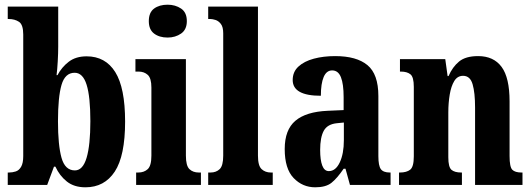

<svg xmlns="http://www.w3.org/2000/svg" viewBox="-20 -788 2266 818"><path d="M344 10Q296 10 265 -14.5Q234 -39 216 -78H210L181 0H13V-53H18Q33 -53 47 -57.5Q61 -62 70 -77.5Q79 -93 79 -123V-641Q79 -683 61 -695Q43 -707 17 -707H13V-760H228V-589Q228 -562 226 -526.5Q224 -491 221 -468H225Q243 -502 273 -525Q303 -548 349 -548Q429 -548 471 -481Q513 -414 513 -270Q513 -124 469 -57Q425 10 344 10ZM299 -62Q333 -62 349 -116Q365 -170 365 -272Q365 -376 349 -427Q333 -478 298 -478Q257 -478 242 -426Q227 -374 227 -271Q227 -170 242 -116Q257 -62 299 -62Z M694 -628Q659 -628 636.5 -645Q614 -662 614 -698Q614 -735 636.5 -751.5Q659 -768 694 -768Q727 -768 751.5 -751.5Q776 -735 776 -698Q776 -662 751.5 -645Q727 -628 694 -628ZM560 0V-53H569Q594 -53 609.5 -67.5Q625 -82 625 -125V-415Q625 -455 609.5 -469Q594 -483 571 -483H557V-536H772V-125Q772 -82 787 -67.5Q802 -53 827 -53H836V0Z M867 0V-53H877Q901 -53 916 -67.5Q931 -82 931 -125V-646Q931 -673 921 -686Q911 -699 898 -703Q885 -707 877 -707H867V-760H1079V-125Q1079 -82 1094.5 -67.5Q1110 -53 1134 -53H1142V0Z M1323 10Q1269 10 1231 -29.5Q1193 -69 1193 -153Q1193 -235 1238.5 -273.5Q1284 -312 1376 -316L1444 -319V-374Q1444 -430 1432.5 -459Q1421 -488 1395 -488Q1371 -488 1359 -460Q1347 -432 1347 -380Q1227 -380 1227 -447Q1227 -482 1251.5 -504.5Q1276 -527 1317 -538Q1358 -549 1408 -549Q1499 -549 1545.5 -510.5Q1592 -472 1592 -379V-123Q1592 -82 1602.5 -67.5Q1613 -53 1641 -53H1644V0H1471L1452 -69H1444Q1416 -28 1392 -9Q1368 10 1323 10ZM1381 -59Q1410 -59 1427.5 -96Q1445 -133 1445 -191V-266L1415 -263Q1375 -259 1359.5 -231Q1344 -203 1344 -149Q1344 -106 1353 -82.5Q1362 -59 1381 -59Z M1680 0V-53H1684Q1712 -53 1727.5 -65Q1743 -77 1743 -122V-418Q1743 -460 1728.5 -471.5Q1714 -483 1688 -483H1684V-536H1877L1887 -464H1891Q1908 -503 1936 -526Q1964 -549 2017 -549Q2083 -549 2117 -503Q2151 -457 2151 -356V-123Q2151 -77 2162.5 -65Q2174 -53 2202 -53H2206V0H2004V-330Q2004 -393 1993.5 -429Q1983 -465 1953 -465Q1929 -465 1915.5 -443Q1902 -421 1896 -385Q1890 -349 1890 -309V-118Q1890 -76 1903.5 -64.5Q1917 -53 1945 -53H1948V0Z"/></svg>

Font: Noto Serif ExtraCondensed ExtraBold
Style: Regular
Weight: 800
Width: 2
Designer: Monotype Design Team
Foundry: Monotype Imaging Inc.
Version: Version 2.013; ttfautohint (v1.8.4.7-5d5b)